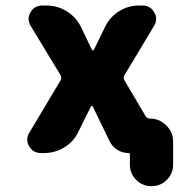

<svg xmlns="http://www.w3.org/2000/svg" viewBox="-20 -547 658 685"><path d="M307.6 -370.1Q308.6 -367.2 311.5 -367.2Q314.5 -367.2 315.4 -370.1L354.5 -450.2Q371.1 -485.4 403.8 -506.3Q436.5 -527.3 475.6 -527.3H488.3Q516.6 -527.3 530.3 -502.9Q537.1 -491.2 537.1 -479.5Q537.1 -466.8 529.3 -454.1L423.8 -278.3Q418.9 -269.5 423.8 -260.7L500 -131.8Q504.9 -124 514.6 -124Q548.8 -124 573.2 -99.6Q597.7 -75.2 597.7 -41V40Q597.7 72.3 575.2 94.7Q552.7 117.2 520.5 117.2Q488.3 117.2 465.8 94.7Q443.4 72.3 443.4 40V3.9Q443.4 -1 438.5 -1Q417 -1 398.9 -12.2Q380.9 -23.4 371.1 -43L311.5 -166Q310.5 -168.9 307.6 -168.9Q304.7 -168.9 303.7 -166L259.8 -77.1Q243.2 -42 210 -21.5Q176.8 -1 137.7 -1H126Q97.7 -1 84 -25.4Q77.1 -37.1 77.1 -48.8Q77.1 -61.5 85 -74.2L196.3 -260.7Q201.2 -269.5 196.3 -278.3L89.8 -454.1Q82 -466.8 82 -479.5Q82 -491.2 88.9 -502.9Q102.5 -527.3 130.9 -527.3H146.5Q185.5 -527.3 218.8 -506.3Q252 -485.4 268.6 -451.2Z"/></svg>

Font: Gen Jyuu GothicX Heavy
Style: Bold
Weight: 900
Designer: [Source Han Sans]
Ryoko NISHIZUKA  (kana & ideographs); Paul D. Hunt (Latin, Greek & Cyrillic); Wenlong ZHANG  (bopomofo
Version: Version 1.002.20150607